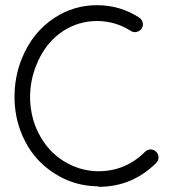

<svg xmlns="http://www.w3.org/2000/svg" viewBox="-20 -690 684 740"><path d="M360 30 357 28H353Q264 26 191 -21Q116 -68 76 -147Q39 -219 36 -304V-317Q36 -395 64 -464Q105 -566 191 -622Q265 -670 354 -670Q443 -670 517 -622Q527 -615 530 -602.5Q533 -590 526 -580Q519 -570 506.5 -567Q494 -564 484 -571Q424 -609 354 -609Q284 -609 224 -571Q154 -525 120 -439Q96 -380 96 -316V-306Q99 -233 130 -174Q164 -108 224 -70Q284 -32 355 -30H359Q464 -30 539 -105Q548 -114 560.5 -114Q573 -114 582 -105Q591 -96 591 -83.5Q591 -71 582 -62Q490 30 360 30Z"/></svg>

Font: Beon
Style: Medium
Weight: 500
Designer: BSozoo
Foundry: BSozoo
Version: Version 001.000